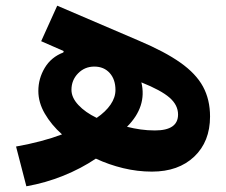

<svg xmlns="http://www.w3.org/2000/svg" viewBox="-20 -589 783 665"><path d="M71.3 56.2 35.6 -81.5Q126.5 -97.7 194.8 -123.5Q157.7 -156.7 135.3 -195.3Q112.8 -233.9 112.8 -273.9Q112.8 -316.9 135 -354Q157.2 -391.1 199.2 -407.2L200.7 -412.1L122.6 -446.3L178.2 -569.3L460.9 -448.2Q550.8 -410.2 604.7 -372.1Q658.7 -334 683.1 -289.1Q707.5 -244.1 707.5 -185.5Q707.5 -98.6 652.8 -46.6Q598.1 5.4 506.3 5.4Q456.1 5.4 406.5 -6.6Q356.9 -18.6 312 -39.6Q261.2 -5.4 199.7 19.5Q138.2 44.4 71.3 56.2ZM314.9 -180.7Q346.2 -202.1 363 -226.8Q379.9 -251.5 379.9 -277.3Q379.9 -314 359.9 -336.2Q339.8 -358.4 306.6 -358.4Q273.4 -358.4 250.5 -335Q227.5 -311.5 227.5 -277.8Q227.5 -251 251.5 -225.3Q275.4 -199.7 314.9 -180.7ZM419.9 -149.9Q442.9 -144 467 -140.6Q491.2 -137.2 516.6 -137.2Q596.7 -137.2 596.7 -192.4Q596.7 -225.1 567.4 -250.7Q538.1 -276.4 469.7 -303.7Q489.7 -219.7 419.9 -149.9Z"/></svg>

Font: Estedad-FD Bold
Style: Regular
Weight: 700
Designer: Amin Abedi
Version: Version 7.3